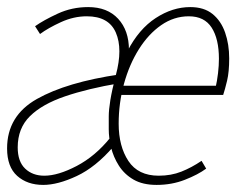

<svg xmlns="http://www.w3.org/2000/svg" viewBox="-45 -510 667 542"><path d="M77 12Q32 12 3.5 -13.5Q-25 -39 -25 -91Q-25 -183 59 -230.5Q143 -278 293 -300L292 -275Q203 -260 138.5 -238Q74 -216 39.5 -182Q5 -148 5 -94Q5 -54 26 -34Q47 -14 80 -14Q119 -14 171.5 -41.5Q224 -69 266 -121L275 -96Q225 -38 171.5 -13Q118 12 77 12ZM290 -242 298 -268H573L563 -260Q568 -282 570.5 -303.5Q573 -325 573 -344Q573 -400 552.5 -432Q532 -464 488 -464Q446 -464 410 -439Q374 -414 347 -371Q320 -328 305 -273.5Q290 -219 290 -161Q290 -97 317.5 -55.5Q345 -14 403 -14Q438 -14 467 -25.5Q496 -37 524 -56L537 -34Q514 -17 477 -2.5Q440 12 397 12Q358 12 332 -3Q306 -18 290.5 -42.5Q275 -67 268.5 -94Q262 -121 262 -145Q262 -163 262 -181.5Q262 -200 266.5 -227.5Q271 -255 282 -298Q302 -372 282 -418Q262 -464 200 -464Q163 -464 127 -447.5Q91 -431 68 -414L54 -436Q78 -453 118 -471.5Q158 -490 204 -490Q258 -490 288.5 -457Q319 -424 319 -369L315 -366Q347 -428 394.5 -459Q442 -490 492 -490Q531 -490 555 -470.5Q579 -451 590.5 -418Q602 -385 602 -345Q602 -307 596 -282Q590 -257 585 -242Z"/></svg>

Font: SourceCodeVF
Style: Italic
Weight: 200
Italic angle: -11°
Monospace: yes
Designer: Paul D. Hunt, Teo Tuominen
Foundry: Adobe
Version: Version 1.026;hotconv 1.1.0;makeotfexe 2.6.0